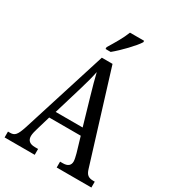

<svg xmlns="http://www.w3.org/2000/svg" viewBox="-219 -1048 1048 1165"><g transform="rotate(30 304.5 -465.5)"><path d="M263 -784V-771H299C349 -812 420 -886 441 -921V-931H342C325 -886 292 -831 263 -784ZM1 0H212V-41H190C152 -41 135 -58 135 -88C135 -103 141 -126 146 -142L175 -240H396L427 -135C432 -116 437 -95 437 -83C437 -56 420 -41 386 -41H366V0H609V-41H600C565 -41 549 -52 538 -89L345 -714H270L82 -119C61 -55 48 -41 16 -41H1ZM192 -289 251 -485C267 -538 279 -583 287 -623C296 -583 310 -535 327 -475L381 -289Z"/></g></svg>

Font: Noto Serif Bengali Condensed
Style: Regular
Weight: 400
Width: 3
Designer: Juan Bruce, Universal Thirst, Indian Type Foundry and the Monotype Design Team.
Foundry: Monotype Imaging Inc.
Version: Version 2.003